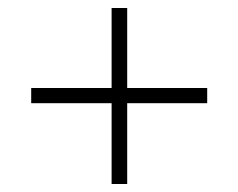

<svg xmlns="http://www.w3.org/2000/svg" viewBox="-20 -561 595 480"><path d="M58 -303V-341H259V-541H298V-341H498V-303H298V-101H259V-303Z"/></svg>

Font: Noto Sans Oriya ExtraLight
Style: Regular
Weight: 250
Version: Version 2.003